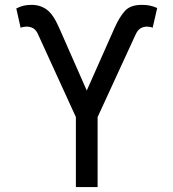

<svg xmlns="http://www.w3.org/2000/svg" viewBox="-20 -757 702 777"><path d="M287.1 0V-283.2L134.8 -616.2Q127 -634.8 115.5 -641.8Q104 -648.9 87.9 -649.4Q81.5 -648.9 74.5 -647.9Q67.4 -647 63.5 -644.5L45.9 -722.7Q63 -731.4 77.1 -734.4Q91.3 -737.3 108.4 -737.3Q143.1 -737.3 169.4 -718Q195.8 -698.7 219.7 -643.6L331.1 -390.6L443.4 -643.6Q463.4 -688.5 485.6 -712.9Q507.8 -737.3 553.7 -737.3Q570.8 -737.3 585.2 -734.6Q599.6 -731.9 616.2 -724.6L597.7 -644.5Q594.7 -647 588.1 -647.9Q581.5 -648.9 574.2 -649.4Q559.1 -648.9 547.9 -641.8Q536.6 -634.8 528.3 -616.2L375 -283.2V0Z"/></svg>

Font: Inter V
Style: 
Weight: 400
Designer: Rasmus Andersson
Foundry: rsms
Version: Version 4.000;git-a3f224843